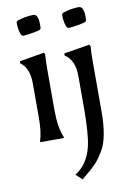

<svg xmlns="http://www.w3.org/2000/svg" viewBox="-103 -774 721 1082"><g transform="rotate(-10 258.0 -232.5)"><path d="M97 -139V-333Q97 -422 47 -457V-469L188 -493L194 -483Q191 -454 191 -400V-164Q191 -64 216 -7V0H81V-7Q97 -54 97 -139ZM181 -708Q195 -696 195 -650Q195 -639 194 -630L186 -623Q146 -612 91 -607L82 -611Q67 -637 67 -680Q67 -685 67 -690L75 -697Q123 -713 167 -713Q172 -713 181 -708ZM441 -707Q455 -694 455 -649Q455 -638 454 -629L446 -622Q406 -611 351 -606L342 -610Q327 -636 327 -679Q327 -684 327 -689L335 -696Q383 -712 427 -712Q432 -712 441 -707ZM451 -398V-110Q451 42 408 112Q385 150 367 169.5Q349 189 328 207Q327 208 280 248L244 215Q318 169 341 70Q357 1 357 -149V-330Q357 -421 301 -457V-469L448 -493L454 -483Q451 -453 451 -398Z"/></g></svg>

Font: Asul
Style: Regular
Weight: 400
Designer: Mariela Monsalve
Foundry: Mariela Monsalve
Version: Version 1.002